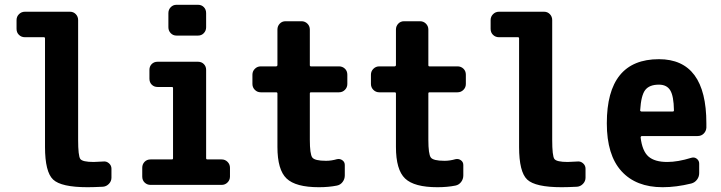

<svg xmlns="http://www.w3.org/2000/svg" viewBox="-20 -780 3040 810"><path d="M415 -98.6Q428.7 -100.6 439.5 -91.3Q450.2 -82 450.2 -68.4V-30.3Q450.2 -15.6 439.5 -4.4Q428.7 6.8 414.1 7.8Q374 9.8 349.6 9.8Q238.3 9.8 204.1 -22.5Q169.9 -54.7 169.9 -160.2V-618.2Q169.9 -623 165 -623H85Q70.3 -623 60.1 -632.8Q49.8 -642.6 49.8 -658.2V-695.3Q49.8 -710 60.1 -720.2Q70.3 -730.5 85 -730.5H275.4Q290 -730.5 299.8 -720.2Q309.6 -710 309.6 -695.3V-190.4Q309.6 -122.1 318.8 -109.4Q328.1 -96.7 375 -96.7Q386.7 -96.7 415 -98.6Z M915 -107.4Q929.7 -107.4 939.9 -97.2Q950.2 -86.9 950.2 -72.3V-35.2Q950.2 -20.5 939.9 -10.3Q929.7 0 915 0H615.2Q600.6 0 590.3 -9.8Q580.1 -19.5 580.1 -35.2V-72.3Q580.1 -86.9 589.8 -97.2Q599.6 -107.4 615.2 -107.4H705.1Q710 -107.4 710 -112.3V-408.2Q710 -413.1 705.1 -413.1H644.5Q629.9 -413.1 620.1 -422.9Q610.4 -432.6 610.4 -448.2V-485.4Q610.4 -500 620.1 -509.8Q629.9 -519.5 644.5 -519.5H815.4Q830.1 -519.5 839.8 -509.8Q849.6 -500 849.6 -485.4V-112.3Q849.6 -107.4 855.5 -107.4ZM724.6 -759.8H815.4Q830.1 -759.8 839.8 -750Q849.6 -740.2 849.6 -724.6V-665Q849.6 -650.4 839.8 -640.1Q830.1 -629.9 815.4 -629.9H724.6Q710 -629.9 700.2 -640.1Q690.4 -650.4 690.4 -665V-724.6Q690.4 -739.3 700.2 -749.5Q710 -759.8 724.6 -759.8Z M1410.2 -500Q1424.8 -500 1435.1 -490.2Q1445.3 -480.5 1445.3 -464.8V-425.8Q1445.3 -411.1 1435.1 -400.9Q1424.8 -390.6 1410.2 -390.6H1292Q1287.1 -390.6 1287.1 -385.7V-190.4Q1287.1 -129.9 1297.4 -115.7Q1307.6 -101.6 1355.5 -101.6Q1377.9 -101.6 1401.4 -108.4Q1414.1 -111.3 1424.3 -104Q1434.6 -96.7 1434.6 -84V-40Q1434.6 -24.4 1425.3 -12.2Q1416 0 1401.4 2.9Q1367.2 9.8 1325.2 9.8Q1227.5 9.8 1189 -26.9Q1150.4 -63.5 1150.4 -160.2V-385.7Q1150.4 -390.6 1144.5 -390.6H1080.1Q1065.4 -390.6 1055.2 -400.9Q1044.9 -411.1 1044.9 -425.8V-464.8Q1044.9 -479.5 1055.2 -489.7Q1065.4 -500 1080.1 -500H1144.5Q1149.4 -500 1150.4 -504.9V-655.3Q1150.4 -669.9 1160.2 -680.2Q1169.9 -690.4 1184.6 -690.4H1252Q1266.6 -690.4 1276.9 -680.2Q1287.1 -669.9 1287.1 -655.3V-504.9Q1287.1 -500 1292 -500Z M1910.2 -500Q1924.8 -500 1935.1 -490.2Q1945.3 -480.5 1945.3 -464.8V-425.8Q1945.3 -411.1 1935.1 -400.9Q1924.8 -390.6 1910.2 -390.6H1792Q1787.1 -390.6 1787.1 -385.7V-190.4Q1787.1 -129.9 1797.4 -115.7Q1807.6 -101.6 1855.5 -101.6Q1877.9 -101.6 1901.4 -108.4Q1914.1 -111.3 1924.3 -104Q1934.6 -96.7 1934.6 -84V-40Q1934.6 -24.4 1925.3 -12.2Q1916 0 1901.4 2.9Q1867.2 9.8 1825.2 9.8Q1727.5 9.8 1689 -26.9Q1650.4 -63.5 1650.4 -160.2V-385.7Q1650.4 -390.6 1644.5 -390.6H1580.1Q1565.4 -390.6 1555.2 -400.9Q1544.9 -411.1 1544.9 -425.8V-464.8Q1544.9 -479.5 1555.2 -489.7Q1565.4 -500 1580.1 -500H1644.5Q1649.4 -500 1650.4 -504.9V-655.3Q1650.4 -669.9 1660.2 -680.2Q1669.9 -690.4 1684.6 -690.4H1752Q1766.6 -690.4 1776.9 -680.2Q1787.1 -669.9 1787.1 -655.3V-504.9Q1787.1 -500 1792 -500Z M2415 -98.6Q2428.7 -100.6 2439.5 -91.3Q2450.2 -82 2450.2 -68.4V-30.3Q2450.2 -15.6 2439.5 -4.4Q2428.7 6.8 2414.1 7.8Q2374 9.8 2349.6 9.8Q2238.3 9.8 2204.1 -22.5Q2169.9 -54.7 2169.9 -160.2V-618.2Q2169.9 -623 2165 -623H2085Q2070.3 -623 2060.1 -632.8Q2049.8 -642.6 2049.8 -658.2V-695.3Q2049.8 -710 2060.1 -720.2Q2070.3 -730.5 2085 -730.5H2275.4Q2290 -730.5 2299.8 -720.2Q2309.6 -710 2309.6 -695.3V-190.4Q2309.6 -122.1 2318.8 -109.4Q2328.1 -96.7 2375 -96.7Q2386.7 -96.7 2415 -98.6Z M2818.4 -309.6Q2823.2 -309.6 2823.2 -314.5Q2822.3 -375 2807.6 -398.9Q2793 -422.9 2759.8 -422.9Q2719.7 -422.9 2702.1 -400.4Q2684.6 -377.9 2680.7 -314.5Q2680.7 -310.5 2685.5 -309.6ZM2759.8 -530.3Q2960 -530.3 2960 -259.8V-241.2Q2959 -226.6 2948.7 -216.3Q2938.5 -206.1 2922.9 -206.1H2688.5Q2683.6 -206.1 2682.6 -200.2Q2689.5 -142.6 2715.8 -119.6Q2742.2 -96.7 2794.9 -96.7Q2839.8 -96.7 2896.5 -114.3Q2909.2 -118.2 2919.4 -110.4Q2929.7 -102.5 2929.7 -89.8V-49.8Q2929.7 -34.2 2920.4 -22Q2911.1 -9.8 2896.5 -5.9Q2833 9.8 2775.4 9.8Q2663.1 9.8 2601.6 -58.1Q2540 -126 2540 -259.8Q2540 -530.3 2759.8 -530.3Z"/></svg>

Font: Rounded-L Mgen+ 1m bold
Style: Bold
Weight: 700
Designer: [Source Han Sans]
Ryoko NISHIZUKA  (kana & ideographs); Paul D. Hunt (Latin, Greek & Cyrillic); Wenlong ZHANG  (bopomofo
Version: Version 1.059.20150602